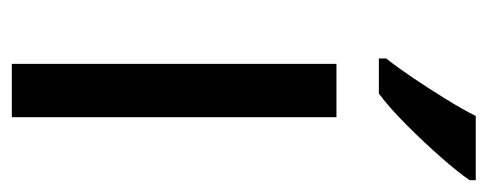

<svg xmlns="http://www.w3.org/2000/svg" viewBox="-264 -542 806 317"><g transform="rotate(90 138.5 -383.0)"><path d="M173 0H85V-536H173ZM277 -756Q265 -738 240 -709.5Q215 -681 186.5 -652.5Q158 -624 134 -606H76V-618Q91 -637 108.5 -663Q126 -689 143 -716.5Q160 -744 171 -766H277Z"/></g></svg>

Font: Noto Sans Old North Arabian
Style: Regular
Weight: 400
Designer: Monotype Design Team
Foundry: Monotype Imaging Inc.
Version: Version 2.001; ttfautohint (v1.8.4.7-5d5b)